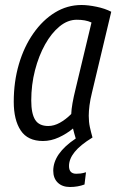

<svg xmlns="http://www.w3.org/2000/svg" viewBox="-20 -554 490 768"><path d="M260 194Q229 194 211 176.5Q193 159 193 129Q193 60 283 0Q280 -11 277 -20.5Q274 -30 272 -40Q247 -19 215.5 -4.5Q184 10 152 10Q91 10 63 -32Q35 -74 35 -147Q35 -227 55.5 -297Q76 -367 113.5 -420.5Q151 -474 200 -504Q249 -534 306 -534Q332 -534 366 -527Q400 -520 425 -507L348 -184Q341 -156 338 -132.5Q335 -109 335 -91Q335 -66 339.5 -45.5Q344 -25 350 -4Q301 26 278.5 54Q256 82 256 110Q256 141 285 141Q293 141 302 140Q311 139 324 135L318 184Q291 194 260 194ZM173 -50Q196 -50 219.5 -63Q243 -76 265 -98Q266 -133 283 -201L346 -464Q333 -470 318.5 -472.5Q304 -475 287 -475Q251 -475 218.5 -448.5Q186 -422 160.5 -376.5Q135 -331 120 -273Q105 -215 105 -152Q105 -100 120.5 -75Q136 -50 173 -50Z"/></svg>

Font: Ubuntu Sans Condensed
Style: Italic
Weight: 400
Width: 3
Italic angle: -13.5°
Designer: Dalton Maag Ltd
Foundry: Dalton Maag Ltd
Version: Version 1.006; ttfautohint (v1.8.4.7-5d5b)